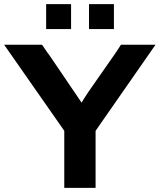

<svg xmlns="http://www.w3.org/2000/svg" viewBox="-30 -912 777 932"><path d="M402 -771V-892H523V-771ZM194 -771V-892H315V-771ZM-10 -695H174L202 -654Q204 -651 207 -648Q362 -421 366 -414Q386 -449 463 -557.5Q540 -666 557 -695H725L434 -277V0H282V-277Z"/></svg>

Font: Coval
Style: Heavy
Weight: 900
Foundry: Context Ltd
Version: Version 001.000